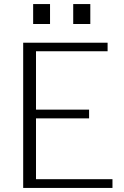

<svg xmlns="http://www.w3.org/2000/svg" viewBox="-20 -924 608 944"><path d="M94 0V-714H509V-672H157V-385H418V-342H157V-43H533V0ZM340 -904H424V-806H340ZM143 -904H226V-806H143ZM340 -904H424V-806H340ZM143 -904H226V-806H143Z"/></svg>

Font: Afta sans
Style: Regular
Weight: 400
Designer: par.qink
Foundry: Oriol Esparraguera Font
Version: Version 1.000